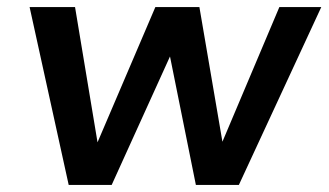

<svg xmlns="http://www.w3.org/2000/svg" viewBox="-20 -525 935 545"><path d="M175 0 64 -505H193L263 -84H241L421 -505H546L618 -84H595L773 -505H892L658 0H536L453 -412H484L297 0Z"/></svg>

Font: Inclusive Sans SemiBold
Style: Italic
Weight: 600
Italic angle: -7°
Designer: Olivia King
Foundry: Olivia King
Version: Version 2.004